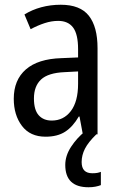

<svg xmlns="http://www.w3.org/2000/svg" viewBox="-20 -566 500 809"><path d="M236 -546Q318 -546 354.5 -499.5Q391 -453 391 -363V0H329L315 -75H312Q287 -32 254.5 -11Q222 10 172 10Q107 10 72.5 -35.5Q38 -81 38 -150Q38 -229 89 -273.5Q140 -318 239 -321L309 -324V-359Q309 -422 288 -450Q267 -478 225 -478Q197 -478 168 -468.5Q139 -459 109 -443L83 -505Q115 -525 154 -535.5Q193 -546 236 -546ZM252 -262Q183 -259 153 -231Q123 -203 123 -151Q123 -103 143 -80.5Q163 -58 198 -58Q248 -58 278.5 -98Q309 -138 309 -213V-265ZM324 117Q324 164 369 164Q381 164 389.5 162.5Q398 161 405 158V214Q395 218 382 220.5Q369 223 353 223Q255 223 255 129Q255 90 279.5 52.5Q304 15 339 -13L386 0Q352 33 338 60.5Q324 88 324 117Z"/></svg>

Font: Noto Sans Myanmar Condensed
Style: Regular
Weight: 400
Width: 3
Designer: Monotype Design Team
Foundry: Monotype Imaging Inc.
Version: Version 2.107; ttfautohint (v1.8.4.7-5d5b)